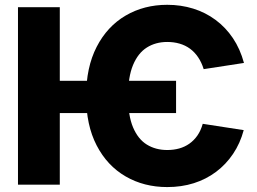

<svg xmlns="http://www.w3.org/2000/svg" viewBox="-20 -757 1053 787"><path d="M701.7 -425.8V-293.5H192.9V-425.8ZM980 -499 814.9 -473.6Q806.2 -501.5 792 -522.5Q777.8 -543.5 758.8 -557.4Q739.7 -571.3 716.3 -578.1Q692.9 -585 665.5 -585Q618.2 -585 582 -562.3Q545.9 -539.6 525.4 -490.7Q504.9 -441.9 504.9 -362.3Q504.9 -283.2 525.4 -234.9Q545.9 -186.5 582 -164.3Q618.2 -142.1 665.5 -142.1Q691.4 -142.1 714.4 -148.4Q737.3 -154.8 756.1 -168Q774.9 -181.2 789.1 -201.4Q803.2 -221.7 811 -249.5L979 -223.6Q964.4 -169.4 935.3 -126.2Q906.2 -83 865.5 -52.5Q824.7 -22 774.4 -6.1Q724.1 9.8 665.5 9.8Q570.3 9.8 494.9 -33.9Q419.4 -77.6 376.2 -160.9Q333 -244.1 333 -362.3Q333 -481 376.2 -564.9Q419.4 -648.9 494.9 -693.1Q570.3 -737.3 665.5 -737.3Q721.7 -737.3 772 -721.7Q822.3 -706.1 863.5 -675.5Q904.8 -645 934.6 -600.8Q964.4 -556.6 980 -499ZM225.1 -727.5V0H53.7V-727.5Z"/></svg>

Font: Inter 20pt ExtraBold
Style: Regular
Weight: 800
Version: Version 4.001;git-66647c0bb